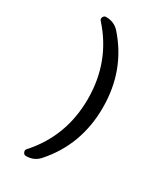

<svg xmlns="http://www.w3.org/2000/svg" viewBox="-225 -860 950 1106"><g transform="rotate(30 250.0 -307.5)"><path d="M140.6 155.3Q127.9 155.3 122.1 142.1Q116.2 128.9 125 119.1Q286.1 -58.6 286.1 -307.6Q286.1 -555.7 125 -734.4Q116.2 -744.1 122.1 -756.8Q127.9 -769.5 140.6 -769.5Q193.4 -769.5 226.6 -734.4Q385.7 -556.6 385.7 -307.6Q385.7 -58.6 226.6 119.1Q193.4 155.3 140.6 155.3Z"/></g></svg>

Font: Rounded Mgen+ 2m medium
Style: Regular
Weight: 500
Designer: [Source Han Sans]
Ryoko NISHIZUKA  (kana & ideographs); Paul D. Hunt (Latin, Greek & Cyrillic); Wenlong ZHANG  (bopomofo
Version: Version 1.059.20150602